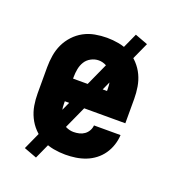

<svg xmlns="http://www.w3.org/2000/svg" viewBox="-121 -675 742 829"><g transform="rotate(20 250.0 -260.0)"><path d="M252 8Q225 8 197.5 3Q170 -2 145.5 -15Q121 -28 102 -48Q83 -68 71 -93Q59 -118 54.5 -145Q50 -172 50 -200V-320Q50 -347 54.5 -374.5Q59 -402 70.5 -426.5Q82 -451 101 -471.5Q120 -492 144 -505Q168 -518 195.5 -523Q223 -528 250 -528Q277 -528 304.5 -523Q332 -518 356 -505Q380 -492 399 -471.5Q418 -451 429.5 -426.5Q441 -402 445.5 -374.5Q450 -347 450 -320V-208H172V-200Q172 -181 175.5 -162.5Q179 -144 189 -128.5Q199 -113 216.5 -104.5Q234 -96 252 -96Q265 -96 278 -99Q291 -102 301.5 -109.5Q312 -117 318.5 -128.5Q325 -140 326 -153H448Q447 -130 439.5 -107Q432 -84 418.5 -64.5Q405 -45 386 -30.5Q367 -16 345 -7.5Q323 1 299.5 4.5Q276 8 252 8ZM172 -312H328V-320Q328 -338 324.5 -356.5Q321 -375 311.5 -390.5Q302 -406 285 -415Q268 -424 250 -424Q232 -424 215 -415Q198 -406 188.5 -390.5Q179 -375 175.5 -356.5Q172 -338 172 -320ZM138 63 79 41 362 -583 421 -561Z"/></g></svg>

Font: Iosevka SS04 Extrabold
Style: Regular
Weight: 800
Monospace: yes
Designer: Belleve Invis
Foundry: Belleve Invis
Version: Version 19.0.0; ttfautohint (v1.8.4)